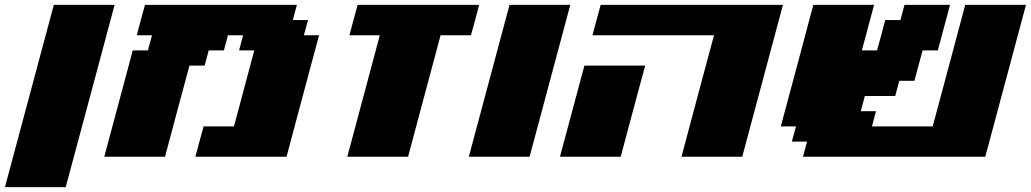

<svg xmlns="http://www.w3.org/2000/svg" viewBox="-54 -645 4241 790"><path d="M-33.7 125H216.3Q250 0 317.1 -250Q384.3 -500 417.5 -625H167.5Q133.8 -500 66.9 -250Q0 0 -33.7 125Z M750 0H1125Q1147 -83 1191.7 -250Q1236.3 -417 1258.8 -500H1196.3L1213.4 -562.5H1150.9L1167.5 -625H542.5Q536.6 -604 525.4 -562.3Q514.2 -520.5 508.8 -500H571.3L554.7 -437.5H492.2L375 0H625Q641.6 -62.5 675 -187.5Q708.5 -312.5 725.6 -375H788.1L804.7 -437.5H867.2L883.8 -500H946.3L929.7 -437.5H992.2L908.7 -125H783.7Q777.8 -104 766.6 -62.5Q755.4 -21 750 0Z M1375 0H1625Q1647 -83 1691.9 -250Q1736.8 -417 1758.8 -500H1883.8Q1889.6 -520.5 1900.9 -562.3Q1912.1 -604 1917.5 -625H1417.5Q1411.6 -604 1400.4 -562.3Q1389.2 -520.5 1383.8 -500H1508.8Q1486.8 -417 1441.9 -250Q1397 -83 1375 0Z M1875 0H2125Q2152.8 -104 2208.7 -312.3Q2264.6 -520.5 2292.5 -625H2042.5Q2014.6 -520.5 1958.7 -312.3Q1902.8 -104 1875 0Z M2750 0H3000Q3027.8 -104 3083.7 -312.3Q3139.6 -520.5 3167.5 -625H2417.5Q2411.6 -604 2400.4 -562.3Q2389.2 -520.5 2383.8 -500H2883.8Q2861.3 -417 2816.7 -250Q2772 -83 2750 0ZM2250 0H2500Q2516.6 -62.5 2550 -187.5Q2583.5 -312.5 2600.6 -375H2350.6Q2334 -312.5 2300.3 -187.5Q2266.6 -62.5 2250 0Z M3250 0H4000Q4027.8 -104 4083.7 -312.3Q4139.6 -520.5 4167.5 -625H3917.5Q3895.5 -542 3850.8 -375.2Q3806.2 -208.5 3783.7 -125H3533.7L3550.3 -187.5H3487.8L3504.4 -250H3629.4L3646 -312.5H3708.5Q3713.9 -333 3725.1 -375Q3736.3 -417 3742.2 -437.5H3804.7L3855 -625H3667.5L3650.9 -562.5H3588.4Q3583 -542 3571.8 -500.2Q3560.5 -458.5 3554.7 -437.5H3492.2L3542.5 -625H3292.5Q3270.5 -542 3225.8 -375Q3181.2 -208 3158.7 -125H3221.2L3204.1 -62.5H3266.6Z"/></svg>

Font: Faithful 32x
Style: BoldOblique
Weight: 400
Foundry: Faithful Resource Pack
Version: Version 1.0; January 27, 2023